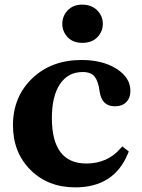

<svg xmlns="http://www.w3.org/2000/svg" viewBox="-20 -799 611 829"><path d="M305 10Q187 10 111.5 -65.5Q36 -141 36 -258Q36 -381 119 -460.5Q202 -540 332 -540Q423 -540 483 -502Q543 -464 543 -407Q543 -376 525 -358Q507 -340 476 -340Q419 -340 410 -405Q405 -446 389.5 -467Q374 -488 337 -488Q274 -488 239 -436Q204 -384 204 -289Q204 -93 353 -93Q444 -93 501 -159L508 -167L536 -145L531 -133Q471 10 305 10ZM249 -696Q249 -730 272.5 -754.5Q296 -779 335 -779Q375 -779 399.5 -754.5Q424 -730 424 -696Q424 -663 400.5 -638.5Q377 -614 335 -614Q295 -614 272 -638.5Q249 -663 249 -696Z"/></svg>

Font: Libre Caslon Text
Style: Bold
Weight: 700
Designer: Pablo Impallari, Rodrigo Fuenzalida
Foundry: Pablo Impallari, Rodrigo Fuenzalida
Version: Version 1.002